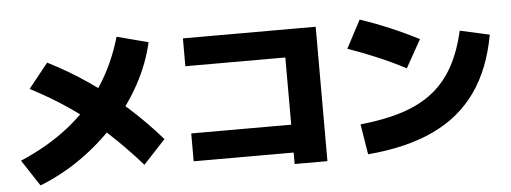

<svg xmlns="http://www.w3.org/2000/svg" viewBox="-54 -946 3107 1167"><g transform="rotate(-5 1500.0 -362.5)"><path d="M45 -95Q214 -167 341.5 -268Q469 -369 555.5 -500.5Q642 -632 689 -795L880 -745Q851 -616 784 -493.5Q717 -371 620.5 -264Q524 -157 404.5 -72.5Q285 12 150 65ZM790 -5Q685 -124 582.5 -217Q480 -310 370.5 -385Q261 -460 135 -525L255 -675Q382 -611 498 -531.5Q614 -452 720.5 -357Q827 -262 925 -150Z M1700 70V0H1090V-170H1700V-580H1090V-750H1900V70Z M2120 -135Q2267 -150 2377 -185.5Q2487 -221 2564.5 -282.5Q2642 -344 2692 -435Q2742 -526 2770 -650L2950 -610Q2913 -404 2814.5 -264.5Q2716 -125 2551.5 -47.5Q2387 30 2150 50ZM2430 -450Q2346 -494 2257.5 -531.5Q2169 -569 2080 -600L2170 -770Q2350 -710 2525 -620Z"/></g></svg>

Font: M PLUS 1 Black
Style: Regular
Weight: 900
Designer: Coji Morishita
Foundry: UNDERFOREST DESIGN
Version: Version 1.001